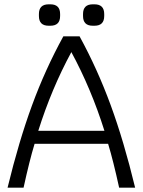

<svg xmlns="http://www.w3.org/2000/svg" viewBox="-20 -868 660 888"><path d="M480 -203H140Q116 -124 89 0H15Q67 -214 128 -380.5Q189 -547 273 -700H348Q431 -548 492 -381.5Q553 -215 605 0H531Q504 -124 480 -203ZM463 -263Q402 -457 310 -627Q218 -457 157 -263ZM160 -794V-803Q160 -848 205 -848H213Q258 -848 258 -803V-794Q258 -749 213 -749H205Q160 -749 160 -794ZM364 -794V-803Q364 -848 409 -848H417Q462 -848 462 -803V-794Q462 -749 417 -749H409Q364 -749 364 -794Z"/></svg>

Font: Krub
Style: Regular
Weight: 400
Designer: Ekaluck Peanpanawate
Foundry: Cadson Demak Co.,Ltd.
Version: Version 1.000; ttfautohint (v1.6)